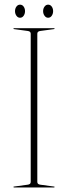

<svg xmlns="http://www.w3.org/2000/svg" viewBox="-20 -824 299 844"><path d="M144 -24Q144 -13.5 158 -12L217 -4Q220 -4 220 -2Q220 0 217 0H42Q39 0 39 -2Q39 -4 42 -4L101 -12Q115 -13.5 115 -24V-676Q115 -686.5 101 -688L42 -696Q39 -696 39 -698Q39 -700 42 -700H217Q220 -700 220 -698Q220 -696 217 -696L158 -688Q144 -686.5 144 -676ZM68 -746Q58.5 -746 52.2 -754.8Q46 -763.5 46 -775Q46 -786.5 52.2 -795Q58.5 -803.5 68 -803.5Q78 -803.5 84 -795Q90 -786.5 90 -775Q90 -763.5 84 -754.8Q78 -746 68 -746ZM191.5 -746Q182 -746 175.8 -754.8Q169.5 -763.5 169.5 -775Q169.5 -786.5 175.8 -795Q182 -803.5 191.5 -803.5Q201.5 -803.5 207.5 -795Q213.5 -786.5 213.5 -775Q213.5 -763.5 207.5 -754.8Q201.5 -746 191.5 -746Z"/></svg>

Font: Fraunces 144pt S000 Thin
Style: Regular
Weight: 100
Version: Version 1.000; ttfautohint (v1.8.3)